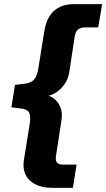

<svg xmlns="http://www.w3.org/2000/svg" viewBox="-20 -725 512 925"><path d="M232 180Q182 180 149 162.5Q116 145 102.5 115Q89 85 95 47L123 -127Q129 -166 120 -183Q111 -200 76 -203L35 -208L52 -316L94 -321Q128 -324 143.5 -341Q159 -358 165 -397L193 -572Q204 -641 240.5 -673Q277 -705 335 -705H472L453 -593H390Q371 -593 357.5 -584Q344 -575 340 -550L314 -379Q309 -343 289 -316.5Q269 -290 244.5 -276Q220 -262 198 -262L197 -266Q219 -266 239.5 -250.5Q260 -235 271 -208Q282 -181 276 -145L250 25Q246 50 255 59Q264 68 283 68H349L331 180Z"/></svg>

Font: Nunito Sans 12pt ExtraBold
Style: Italic
Weight: 800
Italic angle: -9°
Designer: Vernon Adams
Foundry: Vernon Adams
Version: Version 3.101;gftools[0.9.27]